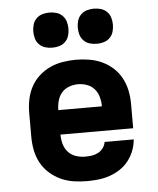

<svg xmlns="http://www.w3.org/2000/svg" viewBox="-54 -805 708 860"><g transform="rotate(-5 300.0 -375.5)"><path d="M303 8Q273 8 243 3.5Q213 -1 185.5 -13.5Q158 -26 135 -46.5Q112 -67 97.5 -93.5Q83 -120 77 -150Q71 -180 71 -210V-320Q71 -350 77 -379.5Q83 -409 97 -435.5Q111 -462 133.5 -482.5Q156 -503 183 -515.5Q210 -528 240 -533Q270 -538 300 -538Q330 -538 360 -533Q390 -528 417 -515.5Q444 -503 466.5 -482.5Q489 -462 503 -435.5Q517 -409 523 -379.5Q529 -350 529 -320V-210H474H202Q202 -189 207.5 -168.5Q213 -148 227 -132Q241 -116 261.5 -109Q282 -102 303 -102Q318 -102 333 -104Q348 -106 361.5 -113Q375 -120 384.5 -132.5Q394 -145 396 -160H527Q525 -134 515.5 -109.5Q506 -85 490 -64.5Q474 -44 452 -29.5Q430 -15 405.5 -6.5Q381 2 355 5Q329 8 303 8ZM202 -320H398Q398 -341 392.5 -361.5Q387 -382 374 -397.5Q361 -413 341 -420.5Q321 -428 300 -428Q279 -428 259 -420.5Q239 -413 226 -397.5Q213 -382 207.5 -361.5Q202 -341 202 -320ZM400 -601Q384 -601 368.5 -605.5Q353 -610 341.5 -621.5Q330 -633 325.5 -648.5Q321 -664 321 -680Q321 -696 325.5 -711.5Q330 -727 341.5 -738.5Q353 -750 368.5 -754.5Q384 -759 400 -759Q416 -759 431.5 -754.5Q447 -750 458.5 -738.5Q470 -727 474.5 -711.5Q479 -696 479 -680Q479 -664 474.5 -648.5Q470 -633 458.5 -621.5Q447 -610 431.5 -605.5Q416 -601 400 -601ZM200 -601Q184 -601 168.5 -605.5Q153 -610 141.5 -621.5Q130 -633 125.5 -648.5Q121 -664 121 -680Q121 -696 125.5 -711.5Q130 -727 141.5 -738.5Q153 -750 168.5 -754.5Q184 -759 200 -759Q216 -759 231.5 -754.5Q247 -750 258.5 -738.5Q270 -727 274.5 -711.5Q279 -696 279 -680Q279 -664 274.5 -648.5Q270 -633 258.5 -621.5Q247 -610 231.5 -605.5Q216 -601 200 -601Z"/></g></svg>

Font: Iosevka Curly XBdEx
Style: Regular
Weight: 800
Width: 7
Monospace: yes
Designer: Belleve Invis
Foundry: Belleve Invis
Version: Version 11.1.0; ttfautohint (v1.8.3)